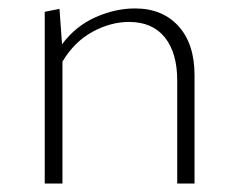

<svg xmlns="http://www.w3.org/2000/svg" viewBox="-20 -435 567 455"><path d="M441 -257V0H400V-244Q400 -310 370.5 -346.5Q341 -383 286 -383Q242 -383 199 -359.5Q156 -336 128 -289V0H86V-407L121 -414L127 -330Q159 -373 206 -394Q253 -415 300 -415Q365 -415 403 -373Q441 -331 441 -257Z"/></svg>

Font: Ysabeau Infant Light
Style: Regular
Weight: 300
Designer: Christian Thalmann (Catharsis Fonts)
Version: Version 0.003